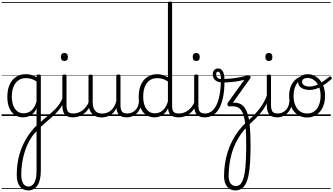

<svg xmlns="http://www.w3.org/2000/svg" viewBox="-20 -1440 4140 2384"><path d="M330 924Q263 924 225.5 874Q188 824 188 733Q188 661 197 593.5Q206 526 225.5 463Q245 400 273.5 341Q302 282 341 227Q357 206 373 186Q389 166 405 148Q421 130 434 118V-94Q410 -45 380.5 -21.5Q351 2 321.5 9.5Q292 17 265 17Q209 17 165 -12Q121 -41 96 -98Q71 -155 71 -238Q71 -288 80.5 -331Q90 -374 109 -408.5Q128 -443 156 -467.5Q184 -492 220 -505.5Q256 -519 301 -519Q326 -519 347 -515Q368 -511 389.5 -503Q411 -495 434 -480V-496Q434 -506 440.5 -510.5Q447 -515 461 -515Q474 -515 480.5 -510.5Q487 -506 487 -496V675Q487 737 476.5 784Q466 831 445.5 862Q425 893 396 908.5Q367 924 330 924ZM334 876Q364 876 386.5 854.5Q409 833 421.5 790Q434 747 434 682V190Q426 198 416 208.5Q406 219 396 231.5Q386 244 376 258Q343 306 318.5 361Q294 416 277.5 476.5Q261 537 252.5 601.5Q244 666 244 732Q244 777 254.5 809Q265 841 285 858.5Q305 876 334 876ZM274 -33Q306 -33 336.5 -46.5Q367 -60 392.5 -92.5Q418 -125 434 -181V-428Q399 -452 367 -461Q335 -470 302 -470Q270 -470 243 -460.5Q216 -451 194.5 -432Q173 -413 158 -385.5Q143 -358 135 -322Q127 -286 127 -242Q127 -180 143.5 -133Q160 -86 193 -59.5Q226 -33 274 -33ZM0 895H622V905H0ZM0 -20H622V0H0ZM0 -505H622V-500H0ZM0 -1415H622V-1405H0Z M475 147Q469 152 463 148Q457 144 452.5 135.5Q448 127 448 117.5Q448 108 455 102Q496 63 533.5 31.5Q571 0 603.5 -27.5Q636 -55 664.5 -83.5Q693 -112 716 -145.5Q739 -179 756 -221Q762 -235 771 -237Q780 -239 786 -232Q792 -225 788 -212Q773 -166 750 -128.5Q727 -91 697 -58Q667 -25 632 6.5Q597 38 557 72Q517 106 475 147ZM622 895V905ZM622 -20V0ZM622 -505V-500ZM622 -1415V-1405Z M884 17Q846 17 820.5 6.5Q795 -4 780.5 -24Q766 -44 760 -72.5Q754 -101 754 -137V-496Q754 -506 760 -510.5Q766 -515 779 -515Q793 -515 799.5 -510.5Q806 -506 806 -496V-137Q806 -82 822.5 -56.5Q839 -31 890 -31Q899 -31 903.5 -23.5Q908 -16 907.5 -7Q907 2 901.5 9.5Q896 17 884 17ZM780 -683Q758 -683 747 -695.5Q736 -708 736 -732Q736 -757 747 -769.5Q758 -782 780 -782Q801 -782 812 -769.5Q823 -757 823 -732Q824 -707 812.5 -695Q801 -683 780 -683ZM622 895H947V905H622ZM622 -20H947V0H622ZM622 -505H947V-500H622ZM622 -1415H947V-1405H622Z M882 17Q871 17 865.5 9.5Q860 2 860.5 -7Q861 -16 868 -23.5Q875 -31 888 -31Q925 -31 956 -43Q987 -55 1011 -75Q1035 -95 1053 -120Q1071 -145 1081 -172Q1085 -183 1094 -182.5Q1103 -182 1109 -174.5Q1115 -167 1112 -157Q1101 -124 1081 -93Q1061 -62 1032.5 -37Q1004 -12 966 2.5Q928 17 882 17ZM947 895V905ZM947 -20V0ZM947 -505V-500ZM947 -1415V-1405Z M1242 18Q1194 18 1157 -1.5Q1120 -21 1099.5 -61.5Q1079 -102 1079 -166V-496Q1079 -505 1085 -509.5Q1091 -514 1104 -514Q1118 -514 1124.5 -509.5Q1131 -505 1131 -496V-171Q1131 -127 1143.5 -95.5Q1156 -64 1182 -47Q1208 -30 1249 -30Q1278 -30 1305 -39Q1332 -48 1355 -66.5Q1378 -85 1396 -115Q1414 -145 1424 -186V-496Q1424 -506 1430.5 -510.5Q1437 -515 1451 -515Q1464 -515 1470 -510.5Q1476 -506 1476 -496V-137Q1476 -78 1494.5 -54.5Q1513 -31 1560 -31Q1570 -31 1574.5 -23.5Q1579 -16 1578.5 -7Q1578 2 1572 9.5Q1566 17 1554 17Q1524 17 1502 10.5Q1480 4 1464.5 -9Q1449 -22 1440 -41.5Q1431 -61 1427 -87L1426 -100Q1411 -66 1389.5 -43Q1368 -20 1343.5 -7Q1319 6 1293 12Q1267 18 1242 18ZM947 895H1618V905H947ZM947 -20H1618V0H947ZM947 -505H1618V-500H947ZM947 -1415H1618V-1405H947Z M1553 17Q1542 17 1536.5 9.5Q1531 2 1531.5 -7Q1532 -16 1539 -23.5Q1546 -31 1559 -31Q1592 -31 1618.5 -43Q1645 -55 1664 -76Q1683 -97 1693.5 -125Q1704 -153 1705 -186Q1706 -198 1715 -201.5Q1724 -205 1732.5 -201.5Q1741 -198 1740 -186Q1739 -142 1724.5 -104.5Q1710 -67 1685.5 -40Q1661 -13 1627 2Q1593 17 1553 17ZM1618 895V905ZM1618 -20V0ZM1618 -505V-500ZM1618 -1415V-1405Z M1895 17Q1840 17 1796 -12Q1752 -41 1727 -98Q1702 -155 1702 -238Q1702 -288 1711.5 -331Q1721 -374 1740 -408.5Q1759 -443 1787 -467.5Q1815 -492 1851.5 -505.5Q1888 -519 1933 -519Q1966 -519 1999 -509Q2032 -499 2065 -480V-1401Q2065 -1411 2071.5 -1415.5Q2078 -1420 2092 -1420Q2105 -1420 2111 -1415.5Q2117 -1411 2117 -1401V-129Q2117 -73 2134.5 -52Q2152 -31 2203 -31Q2212 -31 2216 -23.5Q2220 -16 2219.5 -7Q2219 2 2213.5 9.5Q2208 17 2197 17Q2165 17 2141 10Q2117 3 2101.5 -11Q2086 -25 2077.5 -45.5Q2069 -66 2067 -92V-96Q2045 -50 2015 -25Q1985 0 1954 8.5Q1923 17 1895 17ZM1905 -33Q1937 -33 1967 -47Q1997 -61 2022.5 -93Q2048 -125 2065 -181V-428Q2030 -452 1997.5 -461Q1965 -470 1933 -470Q1901 -470 1873.5 -460.5Q1846 -451 1824.5 -432Q1803 -413 1788.5 -385.5Q1774 -358 1766 -322Q1758 -286 1758 -242Q1758 -180 1774.5 -133Q1791 -86 1823.5 -59.5Q1856 -33 1905 -33ZM1618 895H2259V905H1618ZM1618 -20H2259V0H1618ZM1618 -505H2259V-500H1618ZM1618 -1415H2259V-1405H1618Z M2194 17Q2183 17 2177.5 9.5Q2172 2 2172.5 -7Q2173 -16 2180 -23.5Q2187 -31 2200 -31Q2237 -31 2268 -43Q2299 -55 2323 -75Q2347 -95 2365 -120Q2383 -145 2393 -172Q2397 -183 2406 -182.5Q2415 -182 2421 -174.5Q2427 -167 2424 -157Q2413 -124 2393 -93Q2373 -62 2344.5 -37Q2316 -12 2278 2.5Q2240 17 2194 17ZM2259 895V905ZM2259 -20V0ZM2259 -505V-500ZM2259 -1415V-1405Z M2521 17Q2483 17 2457.5 6.5Q2432 -4 2417.5 -24Q2403 -44 2397 -72.5Q2391 -101 2391 -137V-496Q2391 -506 2397 -510.5Q2403 -515 2416 -515Q2430 -515 2436.5 -510.5Q2443 -506 2443 -496V-137Q2443 -82 2459.5 -56.5Q2476 -31 2527 -31Q2536 -31 2540.5 -23.5Q2545 -16 2544.5 -7Q2544 2 2538.5 9.5Q2533 17 2521 17ZM2417 -683Q2395 -683 2384 -695.5Q2373 -708 2373 -732Q2373 -757 2384 -769.5Q2395 -782 2417 -782Q2438 -782 2449 -769.5Q2460 -757 2460 -732Q2461 -707 2449.5 -695Q2438 -683 2417 -683ZM2259 895H2584V905H2259ZM2259 -20H2584V0H2259ZM2259 -505H2584V-500H2259ZM2259 -1415H2584V-1405H2259Z M2522 17Q2509 17 2503.5 9.5Q2498 2 2499.5 -7Q2501 -16 2508.5 -23.5Q2516 -31 2528 -31Q2567 -31 2601 -53.5Q2635 -76 2662 -125Q2689 -174 2705 -253.5Q2721 -333 2723 -447Q2723 -453 2730 -456Q2737 -459 2745.5 -458Q2754 -457 2761 -452.5Q2768 -448 2768 -438Q2767 -312 2748 -225Q2729 -138 2696 -84.5Q2663 -31 2618.5 -7Q2574 17 2522 17ZM2584 895H2609V905H2584ZM2584 -20H2609V0H2584ZM2584 -505H2609V-500H2584ZM2584 -1415H2609V-1405H2584Z M2901 924Q2860 924 2828.5 903Q2797 882 2779.5 842.5Q2762 803 2762 748Q2762 736 2770.5 730Q2779 724 2790.5 723Q2802 722 2810.5 727.5Q2819 733 2819 745Q2819 804 2842.5 837Q2866 870 2908 870Q2937 870 2958 853Q2979 836 2994 799.5Q3009 763 3018.5 704Q3028 645 3032.5 560.5Q3037 476 3037 364Q3037 261 3032.5 184.5Q3028 108 3018.5 53Q3009 -2 2993.5 -37.5Q2978 -73 2955 -92.5Q2932 -112 2901 -117.5Q2870 -123 2829 -119Q2818 -118 2811 -125.5Q2804 -133 2804 -145Q2804 -157 2812 -169L3014 -449Q2985 -441 2943.5 -433.5Q2902 -426 2850.5 -421Q2799 -416 2739 -416Q2704 -416 2677.5 -428.5Q2651 -441 2636.5 -463.5Q2622 -486 2622 -517Q2622 -547 2639 -568.5Q2656 -590 2687 -590Q2717 -590 2735 -569.5Q2753 -549 2760 -519.5Q2767 -490 2767 -459Q2858 -463 2918 -473.5Q2978 -484 3014.5 -494Q3051 -504 3070 -504Q3084 -504 3089.5 -491Q3095 -478 3085 -464L2871 -165Q2934 -169 2976.5 -142.5Q3019 -116 3044.5 -53.5Q3070 9 3080.5 112Q3091 215 3091 364Q3091 487 3085 580Q3079 673 3065.5 738.5Q3052 804 3029.5 845Q3007 886 2975.5 905Q2944 924 2901 924ZM2724 -459Q2724 -479 2720.5 -500Q2717 -521 2709 -535.5Q2701 -550 2688 -550Q2675 -550 2669.5 -541.5Q2664 -533 2664 -518Q2664 -494 2679 -476.5Q2694 -459 2724 -459ZM2609 895H3149V905H2609ZM2609 -20H3149V0H2609ZM2609 -505H3149V-500H2609ZM2609 -1415H3149V-1405H2609Z M2819 745Q2819 758 2810.5 764.5Q2802 771 2790.5 771.5Q2779 772 2770.5 766Q2762 760 2762 748Q2762 668 2773.5 592Q2785 516 2807.5 445Q2830 374 2863.5 309Q2897 244 2942 184.5Q2987 125 3044 73Q3079 43 3115.5 7.5Q3152 -28 3186 -69.5Q3220 -111 3248.5 -158.5Q3277 -206 3296 -260Q3301 -273 3309.5 -273Q3318 -273 3324 -266Q3330 -259 3327 -248Q3312 -190 3285 -140Q3258 -90 3222.5 -46Q3187 -2 3147 38Q3107 78 3065 116Q3015 164 2975 220Q2935 276 2905.5 337.5Q2876 399 2857 466Q2838 533 2828.5 603Q2819 673 2819 745ZM3149 895H3162V905H3149ZM3149 -20H3162V0H3149ZM3149 -505H3162V-500H3149ZM3149 -1415H3162V-1405H3149Z M3423 17Q3385 17 3359.5 6.5Q3334 -4 3319.5 -24Q3305 -44 3299 -72.5Q3293 -101 3293 -137V-496Q3293 -506 3299 -510.5Q3305 -515 3318 -515Q3332 -515 3338.5 -510.5Q3345 -506 3345 -496V-137Q3345 -82 3361.5 -56.5Q3378 -31 3429 -31Q3438 -31 3442.5 -23.5Q3447 -16 3446.5 -7Q3446 2 3440.5 9.5Q3435 17 3423 17ZM3319 -683Q3297 -683 3286 -695.5Q3275 -708 3275 -732Q3275 -757 3286 -769.5Q3297 -782 3319 -782Q3340 -782 3351 -769.5Q3362 -757 3362 -732Q3363 -707 3351.5 -695Q3340 -683 3319 -683ZM3161 895H3486V905H3161ZM3161 -20H3486V0H3161ZM3161 -505H3486V-500H3161ZM3161 -1415H3486V-1405H3161Z M3421 17Q3410 17 3404.5 9.5Q3399 2 3399.5 -7Q3400 -16 3407 -23.5Q3414 -31 3427 -31Q3460 -31 3486.5 -43Q3513 -55 3532 -76Q3551 -97 3561.5 -125Q3572 -153 3573 -186Q3574 -198 3583 -201.5Q3592 -205 3600.5 -201.5Q3609 -198 3608 -186Q3607 -142 3592.5 -104.5Q3578 -67 3553.5 -40Q3529 -13 3495 2Q3461 17 3421 17ZM3486 895V905ZM3486 -20V0ZM3486 -505V-500ZM3486 -1415V-1405Z M3794 19Q3726 19 3675 -15.5Q3624 -50 3597 -110.5Q3570 -171 3570 -250Q3570 -308 3586 -354.5Q3602 -401 3632.5 -435Q3663 -469 3706 -487Q3749 -505 3803 -505L3802 -476Q3762 -476 3729.5 -459.5Q3697 -443 3673.5 -413Q3650 -383 3637.5 -341.5Q3625 -300 3625 -250Q3625 -185 3645.5 -135.5Q3666 -86 3703.5 -58.5Q3741 -31 3794 -31Q3833 -31 3864 -46.5Q3895 -62 3916.5 -91.5Q3938 -121 3949.5 -161.5Q3961 -202 3961 -250Q3961 -321 3937.5 -371Q3914 -421 3877.5 -446.5Q3841 -472 3802 -472Q3768 -472 3749.5 -459.5Q3731 -447 3731 -423Q3731 -402 3745.5 -389Q3760 -376 3781.5 -370.5Q3803 -365 3822 -365Q3856 -365 3890.5 -376Q3925 -387 3967.5 -413Q4010 -439 4068 -486Q4076 -493 4083 -491Q4090 -489 4095 -482.5Q4100 -476 4099.5 -468Q4099 -460 4092 -454Q4031 -402 3984 -374Q3937 -346 3898 -334.5Q3859 -323 3820 -323Q3787 -323 3755 -333.5Q3723 -344 3702 -367Q3681 -390 3681 -427Q3681 -454 3696 -474.5Q3711 -495 3738 -507Q3765 -519 3802 -519Q3857 -519 3906 -487Q3955 -455 3985.5 -394.5Q4016 -334 4016 -250Q4016 -202 4006 -161Q3996 -120 3977 -87Q3958 -54 3930.5 -30Q3903 -6 3869 6.5Q3835 19 3794 19ZM3486 895H4087V905H3486ZM3486 -20H4087V0H3486ZM3486 -505H4087V-500H3486ZM3486 -1415H4087V-1405H3486Z"/></svg>

Font: Playwrite BE WAL Guides
Style: Regular
Weight: 400
Designer: Veronika Burian, José Scaglione
Foundry: TypeTogether
Version: Version 1.003